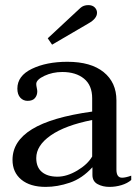

<svg xmlns="http://www.w3.org/2000/svg" viewBox="-20 -722 546 752"><path d="M167 -572 282 -679Q283 -680 295 -691Q307 -702 326 -702Q342 -702 351 -693Q360 -684 360 -672Q360 -649 326 -630L184 -547ZM29 -96Q29 -169 105.5 -216Q182 -263 341 -285V-337Q341 -388 309 -414Q277 -440 224 -440Q186 -440 154 -425Q122 -410 122 -393Q122 -387 124 -378Q126 -369 126 -364Q126 -349 117 -338Q108 -327 88 -327Q71 -327 59.5 -339.5Q48 -352 48 -375Q48 -425 105 -452.5Q162 -480 244 -480Q336 -480 386 -439.5Q436 -399 436 -329V-58Q436 -26 458 -26Q472 -26 494 -34V-17Q479 -4 456 3Q433 10 409 10Q382 10 362 -1Q342 -12 342 -37V-67Q302 -23 253.5 -6.5Q205 10 159 10Q98 10 63.5 -18.5Q29 -47 29 -96ZM341 -109V-252Q235 -231 178.5 -191.5Q122 -152 122 -103Q122 -67 144 -48.5Q166 -30 205 -30Q242 -30 282.5 -54Q323 -78 341 -109Z"/></svg>

Font: TavirajRegular
Style: Regular
Weight: 400
Designer: Katatrad Team
Foundry: CadsonDemak
Version: Version 1.000